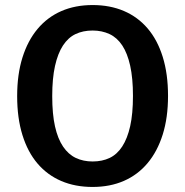

<svg xmlns="http://www.w3.org/2000/svg" viewBox="-20 -726 734 761"><path d="M646 -346Q646 -260 625 -193Q604 -126 565 -79.5Q526 -33 471 -9Q416 15 347 15Q278 15 223 -8.5Q168 -32 129 -77.5Q90 -123 69 -190.5Q48 -258 48 -345Q48 -431 69 -498Q90 -565 129 -611.5Q168 -658 223 -682Q278 -706 347 -706Q416 -706 471 -682.5Q526 -659 565 -613.5Q604 -568 625 -500.5Q646 -433 646 -346ZM507 -346Q507 -416 496 -465.5Q485 -515 464.5 -546Q444 -577 414 -591Q384 -605 347 -605Q309 -605 279.5 -591Q250 -577 229.5 -545.5Q209 -514 198 -464.5Q187 -415 187 -345Q187 -274 198 -225Q209 -176 230 -145Q251 -114 280.5 -100Q310 -86 347 -86Q385 -86 414.5 -100Q444 -114 464.5 -145.5Q485 -177 496 -226Q507 -275 507 -346Z"/></svg>

Font: Qnwhxotralxmqkhsjrfbfhwcoqn
Style: Regular
Weight: 500
Designer: Carrois Corporate & Edenspiekermann
Foundry: Carrois Corporate GbR & Edenspiekermann AG
Version: Version 2.001